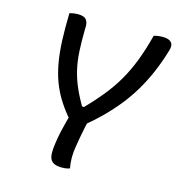

<svg xmlns="http://www.w3.org/2000/svg" viewBox="-106 -800 836 900"><g transform="rotate(15 311.5 -350.0)"><path d="M313 1Q307 3 301 4.5Q295 6 288.5 6.5Q282 7 274 7Q246 7 232 -2.5Q218 -12 214.5 -29Q211 -46 213 -69Q218 -116 228.5 -161.5Q239 -207 253 -254L343 -253Q336 -228 331 -204Q326 -180 321.5 -156Q317 -132 313 -106Q308 -78 308 -51Q308 -24 313 1ZM122 -701Q132 -704 142.5 -705.5Q153 -707 165 -707Q180 -707 191 -702.5Q202 -698 208 -685.5Q214 -673 212 -650Q211 -589 213.5 -541.5Q216 -494 226 -451.5Q236 -409 255 -366.5Q274 -324 305 -273L269 -297L328 -291L283 -274Q335 -327 374 -374Q413 -421 441.5 -470Q470 -519 491.5 -575Q513 -631 531 -701Q541 -704 551 -705.5Q561 -707 574 -707Q604 -707 616 -693.5Q628 -680 619 -652Q601 -592 578.5 -540Q556 -488 528.5 -442.5Q501 -397 468.5 -357Q436 -317 399 -280.5Q362 -244 320 -210Q303 -211 290.5 -212Q278 -213 268.5 -215.5Q259 -218 252 -222.5Q245 -227 239 -235Q212 -268 191.5 -302Q171 -336 156.5 -375Q142 -414 133.5 -461.5Q125 -509 122.5 -568Q120 -627 122 -701Z"/></g></svg>

Font: Rec Mono Duotone
Style: Italic
Weight: 400
Italic angle: -10°
Monospace: yes
Version: Version 1.085; ttfautohint (v1.8.4.7-5d5b)